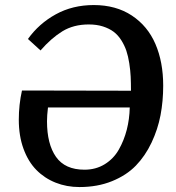

<svg xmlns="http://www.w3.org/2000/svg" viewBox="-20 -735 706 768"><path d="M503.9 -372.1Q503.9 -403.3 502.7 -428.5Q501.5 -453.6 497.1 -481.9Q492.7 -510.3 485.4 -532Q478 -553.7 465.1 -574.2Q452.1 -594.7 434.6 -607.9Q417 -621.1 391.8 -629.2Q366.7 -637.2 335 -637.2Q274.4 -637.2 229.7 -609.9Q185.1 -582.5 142.1 -533.2L91.8 -579.1Q135.7 -640.6 203.1 -677.7Q270.5 -714.8 355 -714.8Q443.8 -714.8 507.3 -672.9Q570.8 -630.9 601.8 -558.8Q632.8 -486.8 632.8 -392.1Q632.8 -330.6 622.1 -274.2Q611.3 -217.8 586.2 -164.6Q561 -111.3 523.4 -72.5Q485.8 -33.7 428 -10.3Q370.1 13.2 297.9 13.2Q246.6 13.2 202.4 -4.4Q158.2 -22 125.5 -55.2Q92.8 -88.4 74 -139.9Q55.2 -191.4 55.2 -255.9Q55.2 -316.4 67.9 -373ZM171.9 -305.2Q168 -272.9 168 -250Q168 -158.7 204.1 -107.4Q240.2 -56.2 317.9 -56.2Q363.3 -56.2 398.9 -78.1Q434.6 -100.1 455.3 -136.7Q476.1 -173.3 487.1 -216.1Q498 -258.8 499 -305.2Z"/></svg>

Font: Literata Book SemiBold
Style: Italic
Weight: 600
Italic angle: -3°
Designer: Latin by Veronika Burian and Jose Scaglione. Greek by Irene Vlachou. Cyrillic by Vera Evstafieva
Foundry: TypeTogether
Version: Version 1.003;PS 001.003;hotconv 1.0.88;makeotf.lib2.5.64775